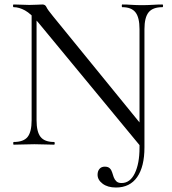

<svg xmlns="http://www.w3.org/2000/svg" viewBox="-20 -645 767 856"><path d="M612 14 152 -543Q118 -584 91.5 -598.5Q65 -613 41 -613Q38 -613 38 -619Q38 -625 41 -625Q59 -625 77.5 -624Q96 -623 111 -623Q129 -623 145 -624Q161 -625 169 -625Q182 -625 187 -613.5Q192 -602 216 -573L616 -82L624 12ZM497 191Q460 191 437.5 174Q415 157 415 134Q415 118 423.5 108Q432 98 447 98Q462 98 469.5 105.5Q477 113 480 123.5Q483 134 487 145Q491 156 499 163.5Q507 171 522 171Q560 171 581 127.5Q602 84 602 14L624 12Q624 98 591.5 144.5Q559 191 497 191ZM41 0Q39 0 39 -6Q39 -12 41 -12Q85 -12 103 -34.5Q121 -57 121 -109V-602L143 -600V-109Q143 -57 161 -34.5Q179 -12 221 -12Q224 -12 224 -6Q224 0 221 0Q201 0 180 -1Q159 -2 133 -2Q108 -2 85 -1Q62 0 41 0ZM602 14V-515Q602 -567 584 -590Q566 -613 525 -613Q523 -613 523 -619Q523 -625 525 -625Q545 -625 566.5 -623.5Q588 -622 613 -622Q637 -622 660.5 -623.5Q684 -625 704 -625Q707 -625 707 -619Q707 -613 704 -613Q661 -613 642.5 -590Q624 -567 624 -515V12Z"/></svg>

Font: Cormorant Garamond Light
Style: Regular
Weight: 400
Version: Version 4.001